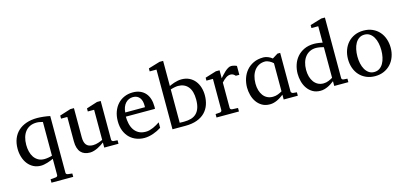

<svg xmlns="http://www.w3.org/2000/svg" viewBox="-76 -1292 4378 2065"><g transform="rotate(-15 2113.0 -259.5)"><path d="M292 217.8V180.2L351.1 174.8Q359.9 173.8 366 168.5Q372.1 163.1 372.1 153.8V-26.9Q357.9 -20 340.8 -13.2Q323.7 -6.3 304.9 -0.7Q286.1 4.9 267.3 8.5Q248.5 12.2 231.9 12.2Q185.5 12.2 148.9 -6.8Q112.3 -25.9 86.9 -58.6Q61.5 -91.3 47.9 -135.3Q34.2 -179.2 34.2 -229Q34.2 -290 53.7 -339.1Q73.2 -388.2 110.4 -422.6Q147.5 -457 201.2 -475.6Q254.9 -494.1 323.2 -494.1Q336.9 -494.1 355 -492.9Q373 -491.7 392.1 -489.7Q411.1 -487.8 430.2 -484.6Q449.2 -481.4 464.8 -478V153.8Q464.8 163.1 470.9 168.2Q477.1 173.3 485.8 174.8L534.2 180.2V217.8ZM372.1 -437Q358.4 -439.9 341.1 -444.1Q323.7 -448.2 303.2 -448.2Q262.2 -448.2 230.7 -433.6Q199.2 -418.9 178 -392.3Q156.7 -365.7 145.8 -328.4Q134.8 -291 134.8 -245.1Q134.8 -206.5 143.3 -170.7Q151.9 -134.8 170.2 -107.4Q188.5 -80.1 217 -63.5Q245.6 -46.9 286.1 -46.9Q295.4 -46.9 306.9 -48.1Q318.4 -49.3 330.1 -51.3Q341.8 -53.2 352.8 -55.9Q363.8 -58.6 372.1 -61Z M938 0V-57.1Q925.3 -47.4 907 -35.2Q888.7 -22.9 867.4 -12.5Q846.2 -2 823 5.1Q799.8 12.2 777.8 12.2Q745.6 12.2 720 2.7Q694.3 -6.8 676.5 -26.6Q658.7 -46.4 649.2 -76.9Q639.6 -107.4 639.6 -149.9V-420.9H569.8V-455.1L692.9 -494.1H732.9V-168.9Q732.9 -142.6 738 -121.6Q743.2 -100.6 754.6 -85.9Q766.1 -71.3 784.7 -63.7Q803.2 -56.2 829.6 -56.2Q844.7 -56.2 860.4 -59.1Q876 -62 890.1 -66.7Q904.3 -71.3 916.7 -76.4Q929.2 -81.5 938 -85.9V-420.9H867.7V-455.1L989.7 -494.1H1030.8V-64Q1030.8 -54.7 1037.4 -48.8Q1043.9 -43 1052.7 -42L1096.7 -39.1V0Z M1573.7 -49.8Q1552.7 -36.6 1530 -25.4Q1507.3 -14.2 1483.2 -5.9Q1459 2.4 1434.1 7.3Q1409.2 12.2 1383.8 12.2Q1338.4 12.2 1296.4 -3.2Q1254.4 -18.6 1222.4 -49.3Q1190.4 -80.1 1171.1 -126.7Q1151.9 -173.3 1151.9 -235.8Q1151.9 -294.4 1169.4 -342Q1187 -389.6 1218.3 -423.6Q1249.5 -457.5 1292.5 -475.8Q1335.4 -494.1 1386.7 -494.1Q1433.1 -494.1 1468.3 -478.8Q1503.4 -463.4 1526.9 -436.3Q1550.3 -409.2 1562 -371.3Q1573.7 -333.5 1573.7 -289.1Q1573.7 -283.7 1573.7 -275.9Q1573.7 -268.1 1572.8 -261.2H1248.5Q1248.5 -223.1 1256.6 -185.1Q1264.6 -147 1283.7 -116.7Q1302.7 -86.4 1335 -67.6Q1367.2 -48.8 1415.5 -48.8Q1437 -48.8 1458 -54.4Q1479 -60.1 1499.3 -68.8Q1519.5 -77.6 1538.1 -88.6Q1556.6 -99.6 1573.7 -110.8ZM1473.6 -328.1Q1473.6 -353 1467.8 -374.3Q1461.9 -395.5 1450 -411.1Q1438 -426.8 1419.7 -435.8Q1401.4 -444.8 1376.5 -444.8Q1351.6 -444.8 1330.1 -435.3Q1308.6 -425.8 1292.2 -407.7Q1275.9 -389.6 1265.9 -364Q1255.9 -338.4 1253.9 -306.2H1473.6Z M2128.9 -264.2Q2128.9 -207.5 2112.3 -159.4Q2095.7 -111.3 2060.8 -75.7Q2025.9 -40 1971.4 -20Q1917 0 1841.8 0H1697.8V-665H1622.1V-698.2L1751 -736.8H1791V-457Q1799.8 -460.9 1814 -467.3Q1828.1 -473.6 1846.4 -479.5Q1864.7 -485.4 1885.7 -489.7Q1906.7 -494.1 1928.7 -494.1Q1978 -494.1 2015.4 -475.6Q2052.7 -457 2078.1 -425.3Q2103.5 -393.6 2116.2 -351.8Q2128.9 -310.1 2128.9 -264.2ZM2026.9 -244.1Q2026.9 -338.4 1986.6 -386.7Q1946.3 -435.1 1874 -435.1Q1865.7 -435.1 1854.5 -433.6Q1843.3 -432.1 1831.8 -429.7Q1820.3 -427.2 1809.3 -424.3Q1798.3 -421.4 1791 -418.9V-47.9Q1799.3 -47.4 1808.1 -47.4Q1815.4 -46.9 1824 -46.9Q1832.5 -46.9 1839.8 -46.9Q1884.3 -46.9 1918.9 -57.1Q1953.6 -67.4 1977.5 -90.8Q2001.5 -114.3 2014.2 -151.9Q2026.9 -189.5 2026.9 -244.1Z M2504.9 -379.9Q2495.1 -391.1 2482.4 -399.2Q2469.7 -407.2 2451.2 -407.2Q2426.8 -407.2 2401.9 -390.9Q2377 -374.5 2351.1 -345.2V-64Q2351.1 -54.7 2356.9 -48.8Q2362.8 -43 2372.1 -42L2438 -39.1V0H2188V-38.1L2237.3 -42Q2246.1 -43 2252.2 -48.8Q2258.3 -54.7 2258.3 -64V-411.1H2186V-443.8L2310.1 -481.9H2351.1V-393.1Q2361.8 -404.8 2377.2 -422.1Q2392.6 -439.5 2410.2 -455.6Q2427.7 -471.7 2446.5 -482.9Q2465.3 -494.1 2482.9 -494.1Q2490.7 -494.1 2499.5 -492.7Q2508.3 -491.2 2516.6 -489Q2524.9 -486.8 2532 -484.1Q2539.1 -481.4 2543.9 -479V-379.9Z M2936 0V-53.2Q2918.9 -40 2900.6 -28.1Q2882.3 -16.1 2863 -7.3Q2843.8 1.5 2823.5 6.8Q2803.2 12.2 2781.2 12.2Q2731 12.2 2694.6 -9Q2658.2 -30.3 2634.5 -64.5Q2610.8 -98.6 2599.6 -141.1Q2588.4 -183.6 2588.4 -226.1Q2588.4 -276.9 2604 -325.2Q2619.6 -373.5 2651.1 -411.1Q2682.6 -448.7 2730 -471.4Q2777.3 -494.1 2841.3 -494.1Q2865.2 -494.1 2891.8 -483.4Q2918.5 -472.7 2938 -456.1L2999 -494.1H3029.3V-63Q3029.3 -56.2 3036.9 -49.6Q3044.4 -43 3051.3 -42L3093.3 -38.1V0ZM2936 -403.8Q2928.7 -411.6 2917.7 -419.4Q2906.7 -427.2 2894.8 -433.3Q2882.8 -439.5 2870.4 -443.1Q2857.9 -446.8 2847.2 -446.8Q2810.1 -446.8 2780.3 -431.9Q2750.5 -417 2729.7 -390.1Q2709 -363.3 2698 -325.9Q2687 -288.6 2687 -243.2Q2687 -202.1 2697 -168.2Q2707 -134.3 2725.6 -109.6Q2744.1 -85 2771.2 -71.5Q2798.3 -58.1 2833 -58.1Q2863.3 -58.1 2889.9 -68.6Q2916.5 -79.1 2936 -90.8Z M3499 0V-53.2Q3481.9 -40 3463.6 -28.1Q3445.3 -16.1 3426 -7.3Q3406.7 1.5 3386.5 6.8Q3366.2 12.2 3344.2 12.2Q3293.9 12.2 3257.6 -9.5Q3221.2 -31.2 3197.8 -65.7Q3174.3 -100.1 3163.3 -142.8Q3152.3 -185.5 3152.3 -228Q3152.3 -278.8 3168 -326.9Q3183.6 -375 3215.3 -412.1Q3247.1 -449.2 3294.9 -471.7Q3342.8 -494.1 3407.2 -494.1Q3418.9 -494.1 3432.6 -492.7Q3446.3 -491.2 3459.2 -489.5Q3472.2 -487.8 3482.7 -485.6Q3493.2 -483.4 3499 -481.9V-665H3423.3V-698.2L3552.2 -736.8H3592.3V-64Q3592.3 -54.7 3598.1 -48.8Q3604 -43 3613.3 -42L3656.2 -39.1V0ZM3499 -431.2Q3492.7 -433.1 3482.7 -435.8Q3472.7 -438.5 3461.2 -440.7Q3449.7 -442.9 3437.3 -444.3Q3424.8 -445.8 3414.1 -445.8Q3377 -445.8 3346.7 -431.4Q3316.4 -417 3295.2 -390.9Q3273.9 -364.7 3262.5 -327.6Q3251 -290.5 3251 -245.1Q3251 -204.1 3260.7 -169.7Q3270.5 -135.3 3289.1 -109.9Q3307.6 -84.5 3334.5 -70.3Q3361.3 -56.2 3396 -56.2Q3411.1 -56.2 3425.3 -59.3Q3439.5 -62.5 3452.6 -67.6Q3465.8 -72.8 3477.5 -78.9Q3489.3 -85 3499 -90.8Z M4191.9 -240.2Q4191.9 -187 4175 -140.9Q4158.2 -94.7 4127.2 -60.8Q4096.2 -26.9 4052 -7.3Q4007.8 12.2 3953.1 12.2Q3898.4 12.2 3854.5 -7.1Q3810.5 -26.4 3779.8 -60.1Q3749 -93.8 3732.7 -139.9Q3716.3 -186 3716.3 -240.2Q3716.3 -293.5 3732.9 -339.8Q3749.5 -386.2 3780.8 -420.7Q3812 -455.1 3856.2 -474.6Q3900.4 -494.1 3956.1 -494.1Q4011.7 -494.1 4055.7 -474.1Q4099.6 -454.1 4129.9 -419.7Q4160.2 -385.3 4176 -339.1Q4191.9 -293 4191.9 -240.2ZM4087.9 -241.2Q4087.9 -282.2 4079.8 -319.8Q4071.8 -357.4 4055.2 -386.2Q4038.6 -415 4013.7 -432.1Q3988.8 -449.2 3955.1 -449.2Q3920.4 -449.2 3895 -432.1Q3869.6 -415 3853.3 -386.2Q3836.9 -357.4 3829.1 -319.8Q3821.3 -282.2 3821.3 -241.2Q3821.3 -200.7 3829.3 -163.1Q3837.4 -125.5 3854 -96.7Q3870.6 -67.9 3895.5 -50.5Q3920.4 -33.2 3954.1 -33.2Q3988.3 -33.2 4013.7 -50.3Q4039.1 -67.4 4055.4 -96.2Q4071.8 -125 4079.8 -162.6Q4087.9 -200.2 4087.9 -241.2Z"/></g></svg>

Font: Tagmukay Beta
Style: Regular
Weight: 400
Designer: Peter Martin
Foundry: SIL International
Version: Version 2.000; dev 82b92eM